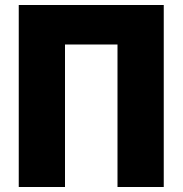

<svg xmlns="http://www.w3.org/2000/svg" viewBox="-20 -748 732 768"><path d="M55 0V-728H635V0H450V-570H240V0Z"/></svg>

Font: Murecho ExtraBold
Style: Regular
Weight: 800
Designer: Neil Summerour
Foundry: Positype
Version: Version 1.010; ttfautohint (v1.8.3)